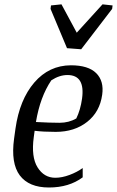

<svg xmlns="http://www.w3.org/2000/svg" viewBox="-20 -835 528 866"><path d="M142.1 -284.7Q206.1 -281.2 248.5 -281.2Q291 -281.2 324.2 -300.8Q342.8 -338.9 350.1 -390.1Q364.7 -496.6 284.2 -496.6Q248 -496.6 211.4 -472.7Q161.1 -398.4 142.1 -284.7ZM299.8 -540.5Q378.4 -540.5 414.1 -504.9Q449.7 -469.2 440.9 -407.7Q430.2 -330.1 373 -285.2Q315.9 -240.2 231.4 -240.2Q175.3 -240.2 136.2 -245.1L132.3 -216.3Q120.1 -127 149.4 -80.1Q178.7 -33.2 229.5 -33.2Q259.3 -33.2 293.5 -45.9Q327.6 -58.6 353 -77.1V-35.2Q291.5 10.7 200.7 10.7Q110.4 10.7 69.3 -43.9Q28.3 -98.6 43.5 -209.5L49.8 -254.9Q68.4 -385.7 134.8 -462.9Q201.2 -540 299.8 -540.5ZM210 -810.5 257.3 -815.4 326.2 -687.5 442.4 -815.4 487.8 -810.5 485.8 -794.9 346.2 -612.8 282.2 -617.7 208 -794.9Z"/></svg>

Font: NoticiaText-Italic
Style: Italic
Weight: 400
Italic angle: -8°
Designer: JM Sole
Foundry: JM Sole
Version: Version 1.003